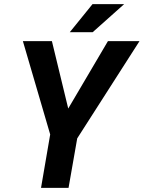

<svg xmlns="http://www.w3.org/2000/svg" viewBox="-20 -910 696 930"><path d="M310.5 -384.3 502.9 -710.9H655.8L354 -239.7L312 0H178.7L223.1 -258.8L90.8 -710.9H231.4ZM428.2 -890.1H581.5L428.7 -753.9H317.9Z"/></svg>

Font: TypoPRO Roboto Mono
Style: Bold Italic
Weight: 700
Designer: Google
Version: Version 2.000986; 2015; ttfautohint (v1.3)